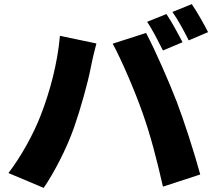

<svg xmlns="http://www.w3.org/2000/svg" viewBox="-20 -876 1040 932"><path d="M788 -808 694 -770C721 -731 750 -672 771 -631L866 -671C848 -706 813 -771 788 -808ZM911 -856 817 -818C844 -780 876 -721 896 -680L990 -720C973 -754 937 -818 911 -856ZM178 -317C143 -226 83 -117 21 -36L192 36C242 -36 304 -156 339 -256C370 -344 407 -475 421 -550C425 -573 439 -633 448 -665L271 -702C259 -568 223 -433 178 -317ZM672 -328C711 -219 742 -98 771 30L952 -29C924 -133 871 -296 838 -382C803 -473 732 -636 689 -716L527 -664C569 -587 635 -434 672 -328Z"/></svg>

Font: Noto Sans Korean Black
Style: Bold
Weight: 900
Designer: Ryoko NISHIZUKA (kana & ideographs); Paul D. Hunt (Latin, Greek & Cyrillic); Wenlong ZHANG (bopomofo); Sandoll Communica
Foundry: Adobe Systems Incorporated
Version: Version 1.000;PS 1;hotconv 1.0.78;makeotf.lib2.5.61930